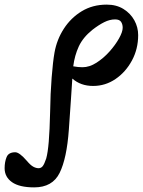

<svg xmlns="http://www.w3.org/2000/svg" viewBox="-178 -436 618 831"><path d="M-30 375Q-94 375 -126 352.5Q-158 330 -158 292Q-158 265 -149.5 244Q-141 223 -112 223Q-94 223 -62 260Q-46 279 -34 285.5Q-22 292 -11 292Q0 292 7 283Q14 274 22 250Q29 225 33 177Q37 129 39 47Q40 -30 45.5 -100Q51 -170 58 -209Q68 -265 98.5 -312Q129 -359 176 -387.5Q223 -416 284 -416Q326 -416 356.5 -397Q387 -378 403.5 -348Q420 -318 420 -284Q420 -224 393 -174Q366 -124 322 -94Q278 -64 225 -64Q171 -64 135 -96Q133 -60 129 -4.5Q125 51 120 125Q111 250 80 312.5Q49 375 -30 375ZM222 -307Q181 -274 163 -235Q145 -196 139 -149Q160 -145 179 -145Q209 -145 239.5 -164.5Q270 -184 295.5 -212.5Q321 -241 337 -269.5Q353 -298 353 -316Q353 -331 346 -341.5Q339 -352 320 -352Q297 -352 273 -340Q249 -328 222 -307Z"/></svg>

Font: Junicode SmExp
Style: Bold Italic
Weight: 700
Width: 6
Italic angle: -11°
Designer: Peter S. Baker
Version: Version 2.205; ttfautohint (v1.8.4)